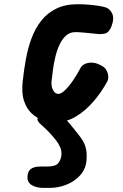

<svg xmlns="http://www.w3.org/2000/svg" viewBox="-20 -571 586 912"><path d="M242.5 10Q214 10 184.2 0Q154.5 -10 130.2 -32.5Q106 -55 93.8 -92.8Q81.5 -130.5 88 -186Q93.5 -238 103 -290.2Q112.5 -342.5 130 -389.5Q147.5 -436.5 176 -472.8Q204.5 -509 247.2 -530Q290 -551 350.5 -551Q374.5 -551 401 -548.8Q427.5 -546.5 449.8 -543Q472 -539.5 483 -535.5Q502 -529 512.8 -506.8Q523.5 -484.5 510.5 -448.5Q499 -416.5 478.8 -411.8Q458.5 -407 435 -410.5Q409.5 -413.5 380.5 -416Q351.5 -418.5 339 -418.5Q311.5 -418.5 292.8 -401.2Q274 -384 261.5 -356Q249 -328 241.8 -296Q234.5 -264 230.8 -233.8Q227 -203.5 224.5 -182Q223.5 -168 227.2 -154.8Q231 -141.5 238.8 -133.2Q246.5 -125 257 -125Q270.5 -125 289 -142.8Q307.5 -160.5 327 -189Q346.5 -217.5 363.5 -250Q373.5 -267.5 400.2 -272.5Q427 -277.5 457 -262Q477.5 -252.5 485.8 -237.2Q494 -222 494.2 -207.2Q494.5 -192.5 489.5 -184Q462.5 -134 424.5 -89.5Q386.5 -45 340.5 -17.5Q294.5 10 242.5 10ZM184.5 321.5Q154.5 321.5 132.2 309Q110 296.5 110.5 270.5Q111 243 126.5 231.5Q142 220 172 220H202Q243.5 220 256 204.8Q268.5 189.5 271 171Q274.5 148 266 128.8Q257.5 109.5 246.5 96Q229 73.5 212 56Q195 38.5 169.5 15.5Q153.5 1 159.2 -12Q165 -25 181.8 -33Q198.5 -41 214.5 -41Q236.5 -41 252.2 -34.2Q268 -27.5 282 -14.5Q298 1 309.8 15Q321.5 29 332.8 43.2Q344 57.5 357.5 74.5Q376.5 98 385.2 124Q394 150 391 188.5Q388 231 361.5 260.8Q335 290.5 296.2 306Q257.5 321.5 216 321.5Z"/></svg>

Font: Edu NSW ACT Cursive
Style: Regular
Weight: 400
Designer: Tina and Corey Anderson, Eben Sorkin, Mirko Velimirovic
Foundry: Sorkin Type Co.
Version: Version 2.000